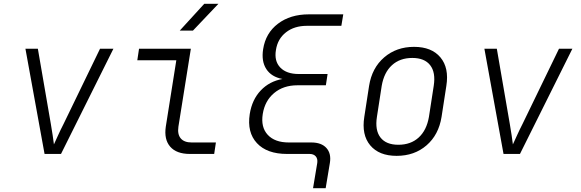

<svg xmlns="http://www.w3.org/2000/svg" viewBox="-20 -805 3040 1004"><path d="M213 0 113 -550H178L246 -156Q251 -127 255.5 -97Q260 -67 262 -50Q270 -67 283.5 -97Q297 -127 312 -156L503 -550H573L299 0Z M973 0Q903 0 870 -38Q837 -76 847 -143L902 -490H698L707 -550H978L913 -143Q907 -103 925 -81.5Q943 -60 982 -60H1109L1100 0ZM920 -645 1048 -785H1122L989 -645Z M1617 179 1639 47Q1642 25 1631 12.5Q1620 0 1599 0H1481Q1376 0 1323.5 -56.5Q1271 -113 1286 -209Q1298 -284 1343.5 -332Q1389 -380 1457 -392Q1399 -403 1372.5 -444Q1346 -485 1356 -548Q1369 -632 1433.5 -681Q1498 -730 1595 -730H1775L1765 -670H1585Q1519 -670 1475.5 -636Q1432 -602 1423 -544Q1413 -486 1445.5 -452Q1478 -418 1542 -418H1693L1684 -359H1535Q1462 -359 1413.5 -318.5Q1365 -278 1354 -209Q1343 -140 1380 -100Q1417 -60 1490 -60H1608Q1661 -60 1687 -31Q1713 -2 1705 47L1683 179Z M2054 10Q1962 10 1916 -45Q1870 -100 1885 -194L1910 -356Q1925 -450 1989 -505Q2053 -560 2145 -560Q2237 -560 2283 -505Q2329 -450 2314 -356L2289 -194Q2274 -100 2210.5 -45Q2147 10 2054 10ZM2063 -48Q2128 -48 2169.5 -86Q2211 -124 2223 -194L2248 -356Q2259 -426 2229.5 -464Q2200 -502 2136 -502Q2071 -502 2029.5 -464Q1988 -426 1976 -356L1951 -194Q1940 -124 1969.5 -86Q1999 -48 2063 -48Z M2613 0 2513 -550H2578L2646 -156Q2651 -127 2655.5 -97Q2660 -67 2662 -50Q2670 -67 2683.5 -97Q2697 -127 2712 -156L2903 -550H2973L2699 0Z"/></svg>

Font: NKDuy Mono ExtraLight
Style: Italic
Weight: 200
Italic angle: -9°
Monospace: yes
Designer: NKDuy
Foundry: NKDuy
Version: Version 2.251; ttfautohint (v1.8.4.7-5d5b)